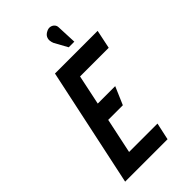

<svg xmlns="http://www.w3.org/2000/svg" viewBox="-270 -984 1066 1066"><g transform="rotate(-45 262.5 -451.0)"><path d="M386 -866Q386 -880 377 -889.5Q368 -899 354.5 -901.5Q341 -904 326 -896Q310 -888 303.5 -875.5Q297 -863 298.5 -849.5Q300 -836 305 -825L347 -749H391ZM41 0H374L396 -101H173L217 -309H332L377 -414H240L277 -590H502L525 -700H190Z"/></g></svg>

Font: Advent Pro
Style: Bold Italic
Weight: 700
Italic angle: -12°
Designer: VivaRado, Andreas Kalpakidis
Foundry: VivaRado, Andreas Kalpakidis
Version: Version 3.000